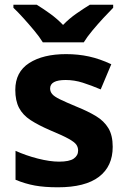

<svg xmlns="http://www.w3.org/2000/svg" viewBox="-20 -786 537 816"><path d="M459 -162Q459 -79 400.5 -34.5Q342 10 226 10Q169 10 128 2.5Q87 -5 46 -22V-145Q90 -125 141 -112Q192 -99 231 -99Q275 -99 293.5 -112Q312 -125 312 -146Q312 -160 304.5 -171Q297 -182 272 -196Q247 -210 194 -232Q143 -254 110 -275.5Q77 -297 61 -327.5Q45 -358 45 -404Q45 -480 104 -518Q163 -556 261 -556Q312 -556 358 -546Q404 -536 453 -513L408 -406Q368 -423 332 -434.5Q296 -446 259 -446Q226 -446 209.5 -437Q193 -428 193 -410Q193 -397 201.5 -386.5Q210 -376 234.5 -364Q259 -352 307 -332Q354 -313 388 -292.5Q422 -272 440.5 -241.5Q459 -211 459 -162ZM162 -606Q148 -629 125.5 -656Q103 -683 79.5 -709Q56 -735 37 -753V-766H136Q162 -750 192 -728.5Q222 -707 248 -680Q274 -707 305 -728.5Q336 -750 362 -766H461V-753Q443 -735 419 -709Q395 -683 372.5 -656Q350 -629 336 -606Z"/></svg>

Font: Noto Sans Bamum
Style: Regular
Weight: 400
Designer: Monotype Design Team
Foundry: Monotype Imaging Inc.
Version: Version 2.001